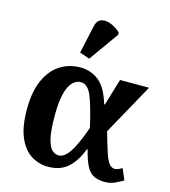

<svg xmlns="http://www.w3.org/2000/svg" viewBox="-121 -917 907 1023"><g transform="rotate(15 333.0 -405.0)"><path d="M238 10Q187 10 144.5 -17Q102 -44 76.5 -102.5Q51 -161 51 -257Q51 -355 80 -419Q109 -483 158.5 -514.5Q208 -546 270 -546Q327 -546 371 -512Q415 -478 442 -389H446L490 -536H650L494 -254Q513 -188 526 -147.5Q539 -107 552.5 -89Q566 -71 585 -71Q600 -71 625 -86L651 -25Q632 -14 607.5 -2Q583 10 552 10Q517 10 492.5 -1Q468 -12 451 -43Q434 -74 419 -134H415Q390 -66 348 -28Q306 10 238 10ZM277 -63Q298 -63 316.5 -81Q335 -99 350.5 -128Q366 -157 379 -189Q392 -221 401 -248Q375 -363 352.5 -417Q330 -471 291 -471Q268 -471 247.5 -451Q227 -431 215 -386Q203 -341 203 -264Q203 -178 214 -134.5Q225 -91 242 -77Q259 -63 277 -63ZM302 -603 247 -622 280 -774Q287 -809 311 -817Q335 -825 364.5 -813Q394 -801 418 -778V-766Z"/></g></svg>

Font: Noto Serif
Style: Bold
Weight: 700
Designer: Monotype Design Team
Foundry: Monotype Imaging Inc.
Version: Version 2.014